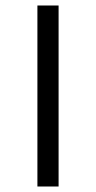

<svg xmlns="http://www.w3.org/2000/svg" viewBox="-20 -678 349 698"><path d="M116 0V-658H193V0Z"/></svg>

Font: Ysabeau Office
Style: Regular
Weight: 400
Designer: Christian Thalmann (Catharsis Fonts)
Version: Version 2.001;gftools[0.9.30]; featfreeze: tnum,lnum,ss02